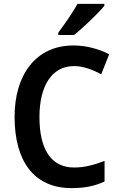

<svg xmlns="http://www.w3.org/2000/svg" viewBox="-20 -958 613 988"><path d="M517 -928V-938H379C354 -893 312 -833 280 -790V-778H361C408 -815 486 -890 517 -928ZM361 -618C409 -618 457 -599 501 -576L542 -679C486 -707 423 -724 358 -724C162 -724 55 -570 55 -357C55 -131 153 10 348 10C415 10 466 0 518 -24V-130C463 -109 414 -96 362 -96C241 -96 183 -192 183 -356C183 -512 244 -618 361 -618Z"/></svg>

Font: Noto Sans Gurmukhi SemiCondensed SemiBold
Style: Regular
Weight: 600
Width: 4
Designer: Jelle Bosma - Monotype Design Team
Foundry: Monotype Imaging Inc.
Version: Version 2.004